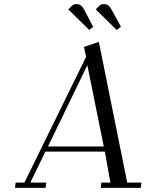

<svg xmlns="http://www.w3.org/2000/svg" viewBox="-20 -916 723 936"><path d="M53.2 0 56.2 -25.9H99.1L399.9 -639.2L389.2 -687L461.9 -711.9L600.1 -25.9H669.9L666 0H471.2L474.1 -25.9H518.1L491.2 -176.8H201.2L127.9 -25.9H206.1L202.1 0ZM213.9 -202.1H485.8L405.8 -598.1ZM313 -870.1 332 -889.2Q339.8 -896 352.1 -896Q366.2 -896 375 -888.9Q383.8 -881.8 393.1 -863.8L434.1 -785.2L415 -770ZM446.8 -870.1 465.8 -889.2Q473.6 -896 485.8 -896Q500 -896 508.8 -888.9Q517.6 -881.8 526.9 -863.8L569.8 -785.2L548.8 -770Z"/></svg>

Font: Dehuti Alt
Style: Italic
Weight: 400
Version: Version 1.2